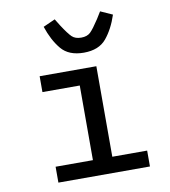

<svg xmlns="http://www.w3.org/2000/svg" viewBox="-85 -844 810 917"><g transform="rotate(-10 320.0 -385.5)"><path d="M124 -77H305V-439H124V-516H399V-77H568V0H124ZM184 -745 242 -771 263 -737Q291 -694 307 -678.5Q323 -663 352 -663Q381 -663 397 -678.5Q413 -694 441 -737L462 -771L520 -745Q498 -678 461.5 -634Q425 -590 352 -590Q279 -590 242.5 -634Q206 -678 184 -745Z"/></g></svg>

Font: Writer
Style: Regular
Weight: 400
Monospace: yes
Designer: Mike Abbink, Paul van der Laan, Pieter van Rosmalen
Foundry: Bold Monday
Version: Version 2.001 2020